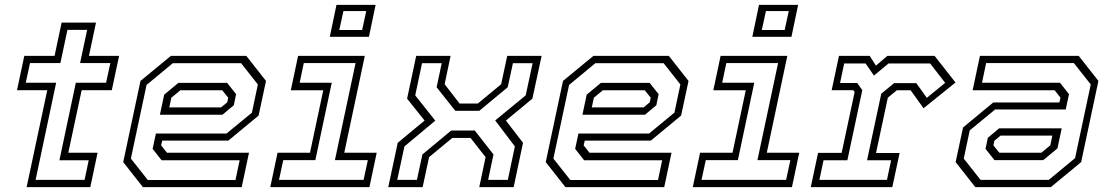

<svg xmlns="http://www.w3.org/2000/svg" viewBox="-20 -770 4559 790"><path d="M89.5 0 174.5 -399H50L80 -540H204.5L233.5 -677H375L346 -540H470L440 -399H316L261 -141.5H381.5L351.5 0ZM126.5 -30H328L345 -110.5H224.5L292 -429.5H416.5L434 -510.5H309.5L338.5 -647H257.5L228.5 -510.5H103.5L86 -429.5H211Z M993.5 -540 1074.5 -437 1044 -294.5 919.5 -191.5H647.5L643 -172L667 -141.5H1004.5L974.5 0H568L487 -103L558 -437L683 -540ZM914.5 -429 951.5 -382.5 942 -337 895.5 -298H638L655.5 -380.5L714 -429ZM972 -510H691L583 -420.5L518.5 -117.5L588 -29.5H949L966 -110.5H645L608 -157.5L621.5 -220.5H912L1016.5 -306.5L1041 -422.5ZM894.5 -398.5H722L685 -368L676.5 -328H889.5L915 -349L919 -368Z M1337 -618.5 1364.5 -750H1525.5L1498 -618.5ZM1376 -646.5H1470L1487 -724.5H1393ZM1092 0 1122 -141.5H1255.5L1310 -398.5H1176.5L1206.5 -540H1481L1396.5 -141.5H1530L1500 0ZM1128 -30H1476L1493.5 -111H1358L1443 -510.5H1230L1213 -429.5H1345L1277.5 -111H1145.5Z M1577.5 0 1616.5 -182.5 1727 -274 1655 -364 1692.5 -540H1834L1809.5 -423.5L1871 -344H1946L2042 -423.5L2067 -540H2208.5L2170.5 -364L2061.5 -274L2132 -182.5L2093.5 0H1952L1978 -123.5L1916 -202.5H1841L1745.5 -123.5L1719 0ZM1614.5 -30H1695.5L1718 -134.5L1836.5 -233H1933.5L2010.5 -134.5L1988.5 -30H2069.5L2098.5 -167.5L2017.5 -274.5L2143 -377.5L2171.5 -510H2090.5L2069 -411L1952 -314H1853.5L1776.5 -411L1797.5 -510H1716.5L1688.5 -377.5L1771 -273.5L1644 -167.5Z M2732 -540 2813 -437 2782.5 -294.5 2658 -191.5H2386L2381.5 -172L2405.5 -141.5H2743L2713 0H2306.5L2225.5 -103L2296.5 -437L2421.5 -540ZM2653 -429 2690 -382.5 2680.5 -337 2634 -298H2376.5L2394 -380.5L2452.5 -429ZM2710.5 -510H2429.5L2321.5 -420.5L2257 -117.5L2326.5 -29.5H2687.5L2704.5 -110.5H2383.5L2346.5 -157.5L2360 -220.5H2650.5L2755 -306.5L2779.5 -422.5ZM2633 -398.5H2460.5L2423.5 -368L2415 -328H2628L2653.5 -349L2657.5 -368Z M3075.5 -618.5 3103 -750H3264L3236.5 -618.5ZM3114.5 -646.5H3208.5L3225.5 -724.5H3131.5ZM2830.5 0 2860.5 -141.5H2994L3048.5 -398.5H2915L2945 -540H3219.5L3135 -141.5H3268.5L3238.5 0ZM2866.5 -30H3214.5L3232 -111H3096.5L3181.5 -510.5H2968.5L2951.5 -429.5H3083.5L3016 -111H2884Z M3316 0 3346 -141H3443L3496.5 -391.5L3490.5 -399H3402L3432 -540H3558.5L3584 -500L3631 -540H3825.5L3911.5 -430.5L3780 -324.5L3727 -398.5H3670L3633 -368L3584.5 -140.5H3681.5L3651.5 0ZM3351.5 -30H3629.5L3646.5 -110.5H3547.5L3606 -384.5L3659 -428H3750L3793.5 -367.5L3869 -429L3807 -509H3636L3576 -459L3541.5 -509H3453.5L3436.5 -428.5H3507L3528 -399L3466.5 -110.5H3368.5Z M3993 0 3912 -103 3942.5 -245.5 4067 -348.5H4339L4343.5 -368L4319.5 -398.5H3982L4012 -540H4418.5L4499.5 -437L4428.5 -103L4303.5 0ZM4072 -111 4035 -157.5 4044.5 -203 4091 -242H4348.5L4331 -159.5L4272.5 -111ZM4014.5 -30H4295.5L4403.5 -119.5L4468 -422.5L4398.5 -510.5H4037.5L4020.5 -429.5H4341.5L4378.5 -382.5L4365 -319.5H4074.5L3970 -233.5L3945.5 -117.5ZM4092 -141.5H4264.5L4301.5 -172L4310 -212H4097L4071.5 -191L4067.5 -172Z"/></svg>

Font: Tourney Thin Light
Style: Italic
Weight: 300
Italic angle: -12°
Version: Version 1.015